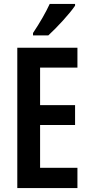

<svg xmlns="http://www.w3.org/2000/svg" viewBox="-20 -957 458 977"><path d="M362 -928V-937H233C212 -892 184 -843 148 -789V-777H226C270 -817 336 -889 362 -928ZM374 0V-103H184V-321H362V-422H184V-613H374V-714H68V0Z"/></svg>

Font: Noto Sans Myanmar UI ExtraCondensed SemiBold
Style: Regular
Weight: 600
Width: 2
Designer: Monotype Design Team
Foundry: Monotype Imaging Inc.
Version: Version 2.103